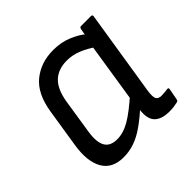

<svg xmlns="http://www.w3.org/2000/svg" viewBox="-134 -632 777 777"><g transform="rotate(-45 255.0 -243.5)"><path d="M159 11Q94 11 67.5 -35.5Q41 -82 54 -164L80 -329Q94 -418 143.5 -458Q193 -498 263 -498Q308 -498 344.5 -483Q381 -468 404 -448L397 -382Q368 -403 336.5 -416Q305 -429 273 -429Q223 -429 193.5 -401Q164 -373 154 -311L131 -163Q123 -111 137.5 -85Q152 -59 192 -59Q227 -59 265 -81Q303 -103 362 -156L353 -89Q316 -55 284 -32.5Q252 -10 221.5 0.5Q191 11 159 11ZM421 11Q375 11 354.5 -11Q334 -33 341 -83L344 -103V-128L387 -403L395 -431L403 -478Q405 -487 412 -487H468Q478 -487 476 -478L418 -112Q413 -78 419.5 -67.5Q426 -57 443 -57Q453 -57 462 -58Q471 -59 478 -60Q487 -61 485 -52L476 -4Q475 5 466 6Q456 8 446 9.5Q436 11 421 11Z"/></g></svg>

Font: Sofia Sans Semi Condensed
Style: Italic
Weight: 400
Italic angle: -9°
Designer: Botio Nikoltchev, Ani Petrova
Foundry: lettersoup
Version: Version 4.101